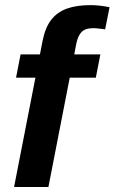

<svg xmlns="http://www.w3.org/2000/svg" viewBox="-20 -745 457 765"><path d="M257.8 -435.5 172.9 0H36.1L121.1 -435.5H43.9L62 -528.3H139.2L149.9 -583.5Q160.6 -636.2 184.1 -666Q208 -696.8 246.6 -710.7Q285.2 -724.6 340.8 -724.6Q375 -724.6 416.5 -716.3L398.9 -627.9Q396 -628.4 389.6 -629.4Q383.3 -630.4 376 -630.9Q369.6 -631.8 363.3 -632.3Q356.9 -632.8 352.1 -632.8Q319.3 -632.8 304.7 -617.2Q290 -601.6 283.7 -569.8L275.9 -528.3H379.9L361.8 -435.5Z"/></svg>

Font: Arimo
Style: Bold Italic
Weight: 700
Italic angle: -12°
Designer: Steve Matteson
Foundry: Monotype Imaging Inc.
Version: Version 1.33